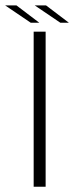

<svg xmlns="http://www.w3.org/2000/svg" viewBox="-50 -710 305 730"><path d="M78 0H123.5V-589.5H78ZM179.5 -623.5H212L125 -689.5H82ZM67 -623.5H99.5L12.5 -689.5H-30.5Z"/></svg>

Font: Anybody Expanded ExtraLight
Style: Regular
Weight: 250
Width: 7
Version: Version 1.113;gftools[0.9.25]